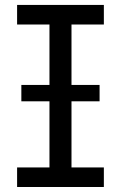

<svg xmlns="http://www.w3.org/2000/svg" viewBox="-20 -747 483 767"><path d="M377.8 -342.3H265.6V-78.1H394.9V0H48.3V-78.1H177.6V-342.3H65.3V-407.7H177.6V-649.1H48.3V-727.3H394.9V-649.1H265.6V-407.7H377.8Z"/></svg>

Font: Linik Sans
Style: Regular
Weight: 400
Designer: Rasmus Andersson (font), Marc Monis (original base), Kil Hyung-jin (Pretendard portions), Cristiano Sobral (main changes
Foundry: rsms
Version: Version 3.018;May 31, 2022;FontCreator 14.0.0.2814 64-bit; t